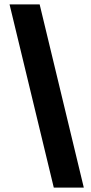

<svg xmlns="http://www.w3.org/2000/svg" viewBox="-20 -750 411 870"><path d="M223.7 100 23.3 -730H159.7L359.7 100Z"/></svg>

Font: MuseoModerno Thin
Style: Italic
Weight: 100
Italic angle: -9°
Designer: Pablo Cosgaya, Héctor Gatti, Marcela Romero, and the Authors of The MuseoModerno Project.
Foundry: Omnibus-Type Team
Version: Version 1.003